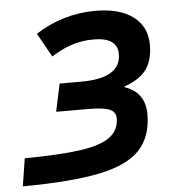

<svg xmlns="http://www.w3.org/2000/svg" viewBox="-49 -688 678 745"><g transform="rotate(-5 290.0 -315.0)"><path d="M10 12 27 -96Q164 -97 244.5 -108.5Q325 -120 360.5 -147Q396 -174 396 -219Q396 -245 371.5 -255Q347 -265 286 -265H164L187 -373H271Q426 -373 426 -467Q426 -532 333 -532Q288 -532 248 -519Q208 -506 168 -480L116 -573Q223 -642 350 -642Q444 -642 496.5 -602.5Q549 -563 549 -492Q549 -432 522.5 -396Q496 -360 437 -340V-337Q516 -310 516 -225Q516 -138 467.5 -86Q419 -34 308 -11.5Q197 11 10 12Z"/></g></svg>

Font: Sometype Mono
Style: Bold Italic
Weight: 700
Italic angle: -12°
Monospace: yes
Designer: Ryoichi Tsunekawa
Foundry: Dharma Type
Version: Version 1.000; ttfautohint (v1.8.3)